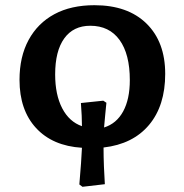

<svg xmlns="http://www.w3.org/2000/svg" viewBox="-20 -556 708 738"><path d="M297 162 285 153Q289 105 291.5 71Q294 37 295 12Q182 5 118.5 -64Q55 -133 55 -249Q55 -338 90 -402.5Q125 -467 189 -501.5Q253 -536 343 -536Q471 -536 543 -465.5Q615 -395 615 -272Q615 -150 553 -76Q491 -2 378 11Q378 46 379.5 84Q381 122 383 152ZM380 -66Q428 -81 453.5 -128Q479 -175 479 -248Q479 -348 439.5 -402.5Q400 -457 327 -457Q262 -457 227 -408.5Q192 -360 192 -270Q192 -192 219 -140Q246 -88 295 -71Q295 -108 291 -160L377 -169L389 -161Q387 -140 384.5 -115.5Q382 -91 380 -66Z"/></svg>

Font: Literata 7pt SemiBold
Style: Regular
Weight: 600
Designer: Latin by Veronika Burian and Jose Scaglione. Greek by Irene Vlachou. Cyrillic by Vera Evstafieva.
Foundry: TypeTogether
Version: Version 3.002